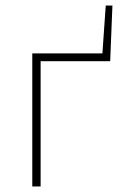

<svg xmlns="http://www.w3.org/2000/svg" viewBox="-20 -670 442 690"><path d="M96 0V-478H348L360 -650H384L376 -450H126V0Z"/></svg>

Font: Source Sans Variable
Style: Regular
Weight: 200
Designer: Paul D. Hunt
Foundry: Adobe Systems Incorporated
Version: Version 3.006;hotconv 1.0.111;makeotfexe 2.5.65597